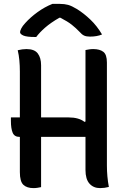

<svg xmlns="http://www.w3.org/2000/svg" viewBox="-20 -959 640 986"><path d="M36 -356H82V-592Q82 -621 79.5 -648.5Q77 -676 71 -701Q95 -707 116 -707Q157 -707 174 -684.5Q191 -662 191 -624V-356H332Q385 -356 414 -333L419 -335V-702Q429 -704 438.5 -705.5Q448 -707 459 -707Q492 -707 510.5 -693Q529 -679 529 -638V-109Q529 -81 531.5 -53.5Q534 -26 539 1Q517 7 494 7Q460 7 439.5 -16Q419 -39 419 -86V-256H191V2Q181 4 172 5.5Q163 7 152 7Q118 7 100 -10Q82 -27 82 -75V-256H80Q54 -256 45 -277.5Q36 -299 36 -338ZM249 -939H288Q311 -939 329.5 -934Q348 -929 376 -912Q411 -890 444.5 -858Q478 -826 504 -782Q478 -771 442 -771Q423 -771 411.5 -776.5Q400 -782 389 -795Q370 -815 348.5 -832Q327 -849 290 -868H285Q240 -842 211.5 -817Q183 -792 166 -769H160Q117 -769 100 -776.5Q83 -784 83 -794Q83 -800 89 -812.5Q95 -825 110 -841Q136 -870 172.5 -896.5Q209 -923 249 -939Z"/></svg>

Font: Recursive Mn Csl St Med
Style: Regular
Weight: 500
Monospace: yes
Version: Version 1.079;hotconv 1.0.112;makeotfexe 2.5.65598; ttfautoh